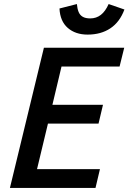

<svg xmlns="http://www.w3.org/2000/svg" viewBox="-20 -929 635 949"><path d="M29 0 197 -693H594L571 -600H284L239 -411H489L467 -318H217L163 -93H474L452 0ZM413 -758Q353 -758 315 -791Q277 -824 274 -887L360 -909Q362 -886 368.5 -870Q375 -854 389 -846Q403 -838 426 -838Q456 -838 478.5 -855.5Q501 -873 517 -909L595 -882Q572 -820 525.5 -789Q479 -758 413 -758Z"/></svg>

Font: Ubuntu Sans Mono Medium
Style: Italic
Weight: 500
Italic angle: -13.5°
Monospace: yes
Designer: Dalton Maag Ltd
Foundry: Dalton Maag Ltd
Version: Version 1.006